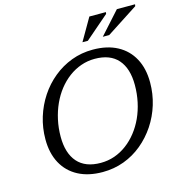

<svg xmlns="http://www.w3.org/2000/svg" viewBox="-127 -995 1041 1116"><g transform="rotate(-15 393.5 -437.0)"><path d="M170 -251Q170 -152 217.2 -98.2Q264.5 -44.5 357 -44.5Q400.5 -44.5 440 -58.2Q479.5 -72 514 -97.8Q548.5 -123.5 576.2 -158.8Q604 -194 623.8 -237Q643.5 -280 654 -329.2Q664.5 -378.5 664.5 -431Q664.5 -530.5 617.5 -584.2Q570.5 -638 477.5 -638Q434.5 -638 394.8 -624Q355 -610 320.8 -584.5Q286.5 -559 258.8 -523.8Q231 -488.5 211.2 -445.2Q191.5 -402 180.8 -353Q170 -304 170 -251ZM754 -422.5Q754 -354 734.5 -290Q715 -226 678.8 -171.5Q642.5 -117 593 -76Q543.5 -35 483 -12.5Q422.5 10 354 10Q268.5 10 207.2 -22.5Q146 -55 113.2 -115.5Q80.5 -176 80.5 -259.5Q80.5 -328.5 100.2 -392.5Q120 -456.5 156 -511Q192 -565.5 241.8 -606.2Q291.5 -647 352 -669.8Q412.5 -692.5 480.5 -692.5Q566.5 -692.5 627.5 -660Q688.5 -627.5 721.2 -567Q754 -506.5 754 -422.5ZM557 -749.5 677.5 -883.5H787L785 -872.5L595.5 -749.5ZM434.5 -749.5 512 -883.5H611.5L610 -873L467 -749.5Z"/></g></svg>

Font: Newsreader
Style: Italic
Weight: 400
Italic angle: -17°
Designer: Hugues Gentile
Foundry: Production Type
Version: Version 1.003